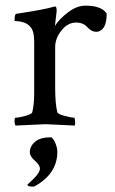

<svg xmlns="http://www.w3.org/2000/svg" viewBox="-20 -447 411 688"><path d="M86.9 98.6Q86.9 77.1 105.5 61Q124 44.9 164.1 44.9Q172.9 51.8 179.2 67.9Q185.5 84 185.5 96.7Q185.5 174.8 105.5 219.7Q103.5 221.7 97.7 221.7Q78.1 221.7 78.1 214.8L100.6 193.4Q123 170.9 123 157.2Q123 144.5 105 128.9Q86.9 113.3 86.9 98.6ZM286.1 -426.8Q343.8 -426.8 362.3 -398.4Q362.3 -364.3 351.6 -348.6Q340.8 -333 325.2 -333Q307.6 -333 293 -349.6Q278.3 -366.2 252.9 -366.2Q222.7 -366.2 200.2 -337.9Q177.7 -309.6 177.7 -278.3V-131.8Q177.7 -75.2 185.5 -44.9Q187.5 -38.1 211.4 -31.7Q235.4 -25.4 245.1 -25.4Q248 -25.4 249 -13.7Q250 -2 248 2.9Q150.4 -2 142.6 -2Q136.7 -2 36.1 2.9Q32.2 -1 32.2 -13.2Q32.2 -25.4 36.1 -25.4Q47.9 -25.4 70.8 -31.7Q93.8 -38.1 95.7 -44.9Q102.5 -73.2 102.5 -113.3V-297.9Q102.5 -335.9 88.9 -350.6Q79.1 -362.3 64.9 -366.7Q50.8 -371.1 41.5 -371.1Q32.2 -371.1 32.2 -373Q32.2 -396.5 38.1 -397.5Q141.6 -413.1 172.9 -422.9Q173.8 -422.9 175.8 -423.3Q177.7 -423.8 177.7 -423.8Q181.6 -423.8 182.6 -415.5Q183.6 -407.2 182.6 -403.3L176.8 -354.5Q194.3 -380.9 225.1 -403.8Q255.9 -426.8 286.1 -426.8Z"/></svg>

Font: Crimson Text
Style: Regular
Weight: 400
Version: Version 0.13